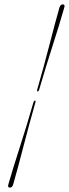

<svg xmlns="http://www.w3.org/2000/svg" viewBox="-20 -743 314 874"><path d="M158 -334Q156 -327 151.5 -327Q147.5 -327 149 -334Q179 -437.5 204.5 -536.8Q230 -636 250.5 -708.5Q255 -723 266 -723Q277 -723 272.5 -708.5Q252 -636 220 -536.5Q188 -437 158 -334ZM132.5 -278Q135 -285 139.5 -285Q143.5 -285 141.5 -278Q112 -174.5 86.5 -75.5Q61 23.5 40 96.5Q36 111 24.5 111Q14 111 18 96.5Q39 23.5 71 -75.8Q103 -175 132.5 -278Z"/></svg>

Font: Fraunces 144pt S000
Style: Italic
Weight: 400
Italic angle: -16°
Version: Version 1.000; ttfautohint (v1.8.3)